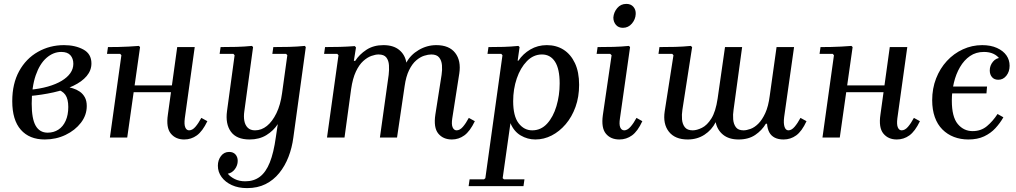

<svg xmlns="http://www.w3.org/2000/svg" viewBox="-20 -707 5224 987"><path d="M210 10Q131 10 87 -40Q43 -90 43 -187Q43 -277 78.5 -341.5Q114 -406 175 -440.5Q236 -475 309 -475Q367 -475 408.5 -452.5Q450 -430 450 -381Q450 -345 425.5 -316Q401 -287 357 -266Q313 -245 254.5 -232Q196 -219 129 -213V-245Q184 -250 226 -262Q268 -274 297 -291.5Q326 -309 341.5 -331Q357 -353 357 -379Q357 -406 342 -423Q327 -440 295 -440Q254 -440 219 -409.5Q184 -379 163.5 -319.5Q143 -260 143 -174Q143 -96 163.5 -60.5Q184 -25 225 -25Q256 -25 280 -40.5Q304 -56 317.5 -86Q331 -116 331 -157Q331 -198 316 -219.5Q301 -241 268 -249L316 -262Q335 -259 354.5 -253Q374 -247 390 -236Q406 -225 416 -207Q426 -189 426 -162Q426 -115 396 -76Q366 -37 317 -13.5Q268 10 210 10Z M545 0 604 -423 598 -430H530L535 -465Q561 -465 587.5 -465.5Q614 -466 641 -467.5Q668 -469 694 -471L700 -465L634 0ZM628 -233 633 -268H932L927 -233ZM1015 -101 1046 -84Q1021 -32 992 -11Q963 10 927 10Q883 10 858 -20.5Q833 -51 843 -118L891 -465H981L930 -99Q926 -67 932.5 -52Q939 -37 952 -37Q969 -37 984.5 -55Q1000 -73 1015 -101Z M1250 260Q1205 260 1171.5 244.5Q1138 229 1119 203Q1100 177 1100 145Q1100 116 1116 95Q1132 74 1158 74Q1179 74 1190.5 87Q1202 100 1202 120Q1202 143 1187.5 162.5Q1173 182 1151 186Q1164 202 1187 213.5Q1210 225 1241 225Q1285 225 1316 201.5Q1347 178 1367 128Q1387 78 1398 -2L1408 -69Q1386 -35 1349.5 -12.5Q1313 10 1263 10Q1196 10 1167 -30Q1138 -70 1147 -136L1186 -423L1180 -430H1109L1114 -465Q1155 -465 1195 -466Q1235 -467 1275 -471L1281 -465L1236 -135Q1232 -108 1236 -86Q1240 -64 1253.5 -50.5Q1267 -37 1291 -37Q1324 -37 1352 -59.5Q1380 -82 1401 -125Q1422 -168 1430 -228L1457 -423L1451 -430H1380L1385 -465Q1426 -465 1466.5 -466Q1507 -467 1547 -471L1552 -465L1488 0Q1481 53 1463 99.5Q1445 146 1415.5 182.5Q1386 219 1345 239.5Q1304 260 1250 260Z M2390 -101 2421 -84Q2396 -32 2367 -11Q2338 10 2303 10Q2258 10 2233 -20.5Q2208 -51 2218 -118L2250 -322Q2254 -347 2252 -371.5Q2250 -396 2237.5 -411.5Q2225 -427 2197 -427Q2181 -427 2160.5 -420.5Q2140 -414 2119.5 -396.5Q2099 -379 2083 -346.5Q2067 -314 2060 -264L2021 0H1933L1978 -322Q1981 -347 1979.5 -371.5Q1978 -396 1966 -411.5Q1954 -427 1926 -427Q1910 -427 1889 -419.5Q1868 -412 1847 -393Q1826 -374 1809.5 -339Q1793 -304 1785 -249L1751 0H1661L1720 -423L1714 -430H1646L1651 -465Q1690 -465 1727 -466Q1764 -467 1804 -470L1810 -463L1799 -394H1806Q1827 -427 1863.5 -451Q1900 -475 1951 -475Q2002 -475 2032 -450.5Q2062 -426 2069 -385Q2090 -425 2132.5 -450Q2175 -475 2223 -475Q2289 -475 2320 -435Q2351 -395 2341 -329L2305 -99Q2300 -67 2307 -52Q2314 -37 2327 -37Q2344 -37 2359.5 -55Q2375 -73 2390 -101Z M2389 250 2394 215H2468L2475 209L2563 -423L2557 -430H2486L2491 -465Q2532 -465 2568.5 -466Q2605 -467 2645 -471L2651 -465L2641 -395H2645Q2668 -430 2706 -452.5Q2744 -475 2791 -475Q2840 -475 2877 -451.5Q2914 -428 2935.5 -382.5Q2957 -337 2957 -271Q2957 -209 2938.5 -157.5Q2920 -106 2888 -68.5Q2856 -31 2816 -10.5Q2776 10 2732 10Q2692 10 2657 -10.5Q2622 -31 2604 -74L2564 209L2571 215H2676L2671 250ZM2618 -187Q2618 -110 2646 -73.5Q2674 -37 2716 -37Q2761 -37 2792.5 -71.5Q2824 -106 2840.5 -161.5Q2857 -217 2857 -278Q2857 -353 2833 -390Q2809 -427 2766 -427Q2722 -427 2688.5 -392.5Q2655 -358 2636.5 -303.5Q2618 -249 2618 -187Z M3252 -101 3282 -84Q3258 -32 3229 -11Q3200 10 3164 10Q3119 10 3094.5 -20Q3070 -50 3079 -115L3124 -423L3117 -430H3047L3052 -465Q3093 -465 3133 -466Q3173 -467 3213 -471L3219 -465L3167 -99Q3162 -67 3168.5 -52Q3175 -37 3189 -37Q3205 -37 3221 -55Q3237 -73 3252 -101ZM3182 -564Q3159 -564 3146 -579.5Q3133 -595 3133 -617Q3135 -644 3153 -665.5Q3171 -687 3200 -687Q3223 -687 3236 -672Q3249 -657 3248 -635Q3247 -608 3228.5 -586Q3210 -564 3182 -564Z M4095 -101 4126 -84Q4102 -32 4073 -11Q4044 10 4008 10Q3981 10 3962.5 0.5Q3944 -9 3934.5 -27Q3925 -45 3923 -71H3917Q3897 -37 3862.5 -13.5Q3828 10 3777 10Q3727 10 3697 -14.5Q3667 -39 3659 -79Q3639 -39 3601.5 -14.5Q3564 10 3515 10Q3450 10 3418.5 -30Q3387 -70 3397 -135L3442 -423L3436 -430H3365L3370 -465Q3411 -465 3451 -466Q3491 -467 3531 -471L3538 -465L3488 -143Q3484 -118 3486 -93.5Q3488 -69 3500.5 -53Q3513 -37 3541 -37Q3562 -37 3588.5 -50Q3615 -63 3637 -98Q3659 -133 3669 -200L3707 -465H3795L3751 -143Q3747 -118 3749 -93.5Q3751 -69 3763 -53Q3775 -37 3802 -37Q3818 -37 3838.5 -44.5Q3859 -52 3878.5 -71.5Q3898 -91 3914 -125.5Q3930 -160 3937 -215L3972 -465H4062L4011 -105Q4007 -73 4013 -55Q4019 -37 4033 -37Q4049 -37 4064.5 -55Q4080 -73 4095 -101Z M4208 0 4267 -423 4261 -430H4193L4198 -465Q4224 -465 4250.5 -465.5Q4277 -466 4304 -467.5Q4331 -469 4357 -471L4363 -465L4297 0ZM4291 -233 4296 -268H4595L4590 -233ZM4678 -101 4709 -84Q4684 -32 4655 -11Q4626 10 4590 10Q4546 10 4521 -20.5Q4496 -51 4506 -118L4554 -465H4644L4593 -99Q4589 -67 4595.5 -52Q4602 -37 4615 -37Q4632 -37 4647.5 -55Q4663 -73 4678 -101Z M4958 10Q4918 10 4884 -3Q4850 -16 4824.5 -41.5Q4799 -67 4785.5 -105Q4772 -143 4772 -192Q4772 -252 4792 -303.5Q4812 -355 4847.5 -393.5Q4883 -432 4930 -453.5Q4977 -475 5029 -475Q5073 -475 5105 -460.5Q5137 -446 5153.5 -422.5Q5170 -399 5170 -369Q5170 -339 5153.5 -318Q5137 -297 5112 -297Q5091 -297 5079.5 -310.5Q5068 -324 5068 -345Q5068 -370 5084.5 -390Q5101 -410 5127 -410Q5148 -410 5155 -397.5Q5162 -385 5162 -370L5131 -363Q5131 -387 5119 -404Q5107 -421 5086.5 -430.5Q5066 -440 5038 -440Q4997 -440 4966.5 -419Q4936 -398 4915 -362Q4894 -326 4883.5 -281.5Q4873 -237 4873 -190Q4873 -106 4903.5 -69.5Q4934 -33 4980 -33Q5023 -33 5053.5 -58.5Q5084 -84 5108 -121L5138 -104Q5121 -74 5097 -48Q5073 -22 5039 -6Q5005 10 4958 10ZM4815 -262H5054L5051 -227H4813Z"/></svg>

Font: Brygada 1918 Medium
Style: Italic
Weight: 500
Italic angle: -8°
Designer: Mateusz Machalski | Borys Kosmynka | Przemek Hoffer
Foundry: NIEPODLEGLA 2018
Version: Version 3.006